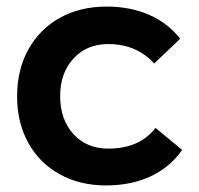

<svg xmlns="http://www.w3.org/2000/svg" viewBox="-20 -559 604 584"><path d="M309 -425Q244 -425 203.5 -381Q163 -337 163 -267Q163 -195 203.5 -151Q244 -107 309 -107Q405 -107 453 -170L534 -103Q498 -51 439 -23Q380 5 302 5Q223 5 161.5 -29Q100 -63 66 -124.5Q32 -186 32 -266Q32 -347 66.5 -409Q101 -471 162.5 -505Q224 -539 304 -539Q377 -539 434.5 -513.5Q492 -488 528 -441L449 -366Q395 -425 309 -425Z"/></svg>

Font: TypoPRO Montserrat Alternates
Style: Regular
Weight: 500
Designer: Julieta Ulanovsky
Foundry: Julieta Ulanovsky
Version: Version 6.001